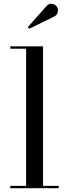

<svg xmlns="http://www.w3.org/2000/svg" viewBox="-20 -995 365 1015"><path d="M207.5 -750V-12.5H290.5V0H34.5V-12.5H118V-737.5H34.5V-750ZM134.5 -843 127 -851.5 226 -963Q235.5 -974 246.8 -975Q258 -976 267.8 -971Q277.5 -966 282 -957.5Q287 -949.5 286.5 -939.5Q286 -929.5 281.5 -921.2Q277 -913 268.5 -908.5Z"/></svg>

Font: Bodoni Moda 18pt
Style: Regular
Weight: 400
Designer: Owen Earl
Foundry: indestructible type
Version: Version 2.005